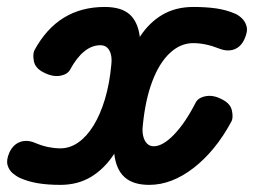

<svg xmlns="http://www.w3.org/2000/svg" viewBox="-53 -526 730 552"><path d="M120.5 5.5Q84.5 5.5 56 0.8Q27.5 -4 4 -14.5Q-5 -18.5 -16 -27.5Q-27 -36.5 -31.2 -51.2Q-35.5 -66 -26 -87.5Q-15.5 -110 3.8 -117.5Q23 -125 46 -116Q67 -107 85.5 -103.2Q104 -99.5 120.5 -99.5Q148 -99.5 172.2 -116.5Q196.5 -133.5 216 -165.2Q235.5 -197 248.8 -241.2Q262 -285.5 267 -339.5Q269 -357 265.8 -369.8Q262.5 -382.5 255 -389.2Q247.5 -396 235.5 -396Q211 -396 189 -378Q167 -360 149 -326.5Q141.5 -312 119.8 -308.2Q98 -304.5 73 -317.5Q48.5 -329.5 44.5 -349.8Q40.5 -370 46 -381.5Q113.5 -506 248 -506Q295.5 -506 319.5 -484.8Q343.5 -463.5 349 -420Q376 -461.5 414.2 -483.8Q452.5 -506 502.5 -506Q540 -506 568.8 -501.8Q597.5 -497.5 621 -487.5Q630.5 -484 641 -474.8Q651.5 -465.5 655.8 -450.8Q660 -436 650 -414Q640 -391.5 620.8 -384.2Q601.5 -377 578 -386Q538 -402 502.5 -402Q465.5 -402 435 -373.2Q404.5 -344.5 384.5 -291.2Q364.5 -238 357.5 -164.5Q355.5 -148 358.8 -134.5Q362 -121 369.8 -113.2Q377.5 -105.5 389 -105.5Q415 -105.5 447.5 -139.2Q480 -173 509.5 -231Q517 -245.5 538.8 -249.5Q560.5 -253.5 585 -240.5Q609.5 -228.5 613.8 -208Q618 -187.5 612.5 -177Q567 -92.5 504 -43.5Q441 5.5 376 5.5Q329.5 5.5 305 -16.8Q280.5 -39 275.5 -84Q247.5 -41 209.2 -17.8Q171 5.5 120.5 5.5Z"/></svg>

Font: Edu AU VIC WA NT Hand SemiBold
Style: Regular
Weight: 600
Version: Version 1.001